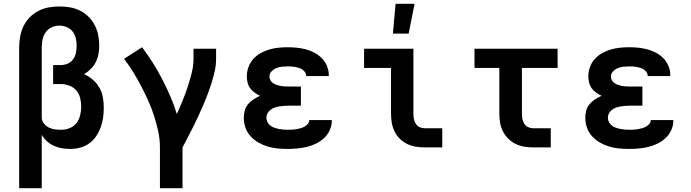

<svg xmlns="http://www.w3.org/2000/svg" viewBox="-20 -777 3640 1012"><path d="M81 215V-525Q81 -554 86 -582.5Q91 -611 103 -637Q115 -663 135 -684Q155 -705 180.5 -718.5Q206 -732 234.5 -737.5Q263 -743 292 -743Q320 -743 347.5 -738.5Q375 -734 400.5 -721.5Q426 -709 446 -689.5Q466 -670 479 -645Q492 -620 497.5 -592.5Q503 -565 503 -537Q503 -515 499 -492.5Q495 -470 485 -450Q475 -430 459 -414Q443 -398 423 -386Q448 -375 469 -357Q490 -339 503.5 -315.5Q517 -292 522 -265Q527 -238 527 -211Q527 -184 523.5 -158Q520 -132 511 -107Q502 -82 487 -59.5Q472 -37 450.5 -21.5Q429 -6 403.5 1Q378 8 351 8Q329 8 307 4.5Q285 1 265 -8Q245 -17 228 -32Q211 -47 200 -66V215ZM303 -93Q326 -93 348 -102Q370 -111 383.5 -129Q397 -147 402.5 -169.5Q408 -192 408 -215Q408 -238 402.5 -260.5Q397 -283 382 -300.5Q367 -318 345 -326Q323 -334 300 -334H260V-434H300Q319 -434 336.5 -441.5Q354 -449 365 -464Q376 -479 380 -497.5Q384 -516 384 -535Q384 -555 379.5 -575Q375 -595 362.5 -611Q350 -627 331 -634.5Q312 -642 292 -642Q271 -642 251.5 -632.5Q232 -623 220 -605.5Q208 -588 204 -567Q200 -546 200 -525V-154Q202 -137 213 -124Q224 -111 239 -104Q254 -97 270.5 -95Q287 -93 303 -93Z M942 215H823V0Q823 -43 814 -84.5Q805 -126 792 -166.5Q779 -207 761.5 -246Q744 -285 724 -323Q704 -361 682 -397Q660 -433 634 -467L729 -528Q759 -488 785.5 -446Q812 -404 835 -359.5Q858 -315 878 -269Q898 -223 912 -176Q928 -211 942.5 -246.5Q957 -282 969 -318.5Q981 -355 990.5 -392.5Q1000 -430 1000 -468V-520H1119V-468Q1119 -436 1112.5 -405.5Q1106 -375 1096.5 -344.5Q1087 -314 1076 -284.5Q1065 -255 1052.5 -226Q1040 -197 1027 -168.5Q1014 -140 1000 -112Q986 -84 971.5 -56Q957 -28 942 0Z M1497 8Q1470 8 1443.5 5.5Q1417 3 1391.5 -4.5Q1366 -12 1342.5 -25.5Q1319 -39 1301 -58.5Q1283 -78 1274 -103.5Q1265 -129 1265 -156Q1265 -175 1270 -194Q1275 -213 1287.5 -228Q1300 -243 1316.5 -253.5Q1333 -264 1351 -272Q1336 -279 1322 -289Q1308 -299 1298.5 -312Q1289 -325 1285 -341.5Q1281 -358 1281 -375Q1281 -399 1289.5 -423Q1298 -447 1314.5 -465.5Q1331 -484 1353 -496.5Q1375 -509 1399 -516Q1423 -523 1447.5 -525.5Q1472 -528 1497 -528Q1521 -528 1545.5 -525.5Q1570 -523 1593.5 -516.5Q1617 -510 1638.5 -498.5Q1660 -487 1677 -469.5Q1694 -452 1703.5 -429Q1713 -406 1713 -381V-376H1594V-377Q1594 -387 1588.5 -395.5Q1583 -404 1574.5 -410Q1566 -416 1556.5 -419Q1547 -422 1537 -424Q1527 -426 1517 -426.5Q1507 -427 1497 -427Q1482 -427 1466.5 -425.5Q1451 -424 1436.5 -418Q1422 -412 1411 -400.5Q1400 -389 1400 -373Q1400 -363 1405.5 -353.5Q1411 -344 1419.5 -338.5Q1428 -333 1438 -329.5Q1448 -326 1458.5 -324Q1469 -322 1479.5 -321.5Q1490 -321 1500 -321H1566V-220H1500Q1488 -220 1475.5 -219Q1463 -218 1451 -216Q1439 -214 1427.5 -210Q1416 -206 1406 -198.5Q1396 -191 1390 -180Q1384 -169 1384 -157Q1384 -145 1389.5 -134Q1395 -123 1404.5 -115.5Q1414 -108 1425.5 -104Q1437 -100 1449 -97.5Q1461 -95 1473 -94Q1485 -93 1497 -93Q1508 -93 1519.5 -93.5Q1531 -94 1542 -96Q1553 -98 1564 -101Q1575 -104 1585 -109.5Q1595 -115 1602.5 -124Q1610 -133 1610 -144H1729V-141Q1729 -115 1718 -91Q1707 -67 1688.5 -49.5Q1670 -32 1646.5 -20.5Q1623 -9 1598.5 -3Q1574 3 1548.5 5.5Q1523 8 1497 8Z M2311 0H2218Q2194 0 2170.5 -4Q2147 -8 2125.5 -18.5Q2104 -29 2087 -46Q2070 -63 2059.5 -84.5Q2049 -106 2045 -130Q2041 -154 2041 -178V-419H1899V-520H2159V-178Q2159 -164 2161.5 -150Q2164 -136 2171.5 -124.5Q2179 -113 2191.5 -107Q2204 -101 2218 -101H2311ZM2051 -600 2065 -757H2165L2134 -600Z M2883 0H2790Q2766 0 2742.5 -4Q2719 -8 2697.5 -18.5Q2676 -29 2659 -46Q2642 -63 2631 -84.5Q2620 -106 2616 -130Q2612 -154 2612 -178V-419H2481V-520H2919V-419H2731V-178Q2731 -164 2733.5 -150Q2736 -136 2743.5 -124.5Q2751 -113 2763.5 -107Q2776 -101 2790 -101H2883Z M3297 8Q3270 8 3243.5 5.5Q3217 3 3191.5 -4.5Q3166 -12 3142.5 -25.5Q3119 -39 3101 -58.5Q3083 -78 3074 -103.5Q3065 -129 3065 -156Q3065 -175 3070 -194Q3075 -213 3087.5 -228Q3100 -243 3116.5 -253.5Q3133 -264 3151 -272Q3136 -279 3122 -289Q3108 -299 3098.5 -312Q3089 -325 3085 -341.5Q3081 -358 3081 -375Q3081 -399 3089.5 -423Q3098 -447 3114.5 -465.5Q3131 -484 3153 -496.5Q3175 -509 3199 -516Q3223 -523 3247.5 -525.5Q3272 -528 3297 -528Q3321 -528 3345.5 -525.5Q3370 -523 3393.5 -516.5Q3417 -510 3438.5 -498.5Q3460 -487 3477 -469.5Q3494 -452 3503.5 -429Q3513 -406 3513 -381V-376H3394V-377Q3394 -387 3388.5 -395.5Q3383 -404 3374.5 -410Q3366 -416 3356.5 -419Q3347 -422 3337 -424Q3327 -426 3317 -426.5Q3307 -427 3297 -427Q3282 -427 3266.5 -425.5Q3251 -424 3236.5 -418Q3222 -412 3211 -400.5Q3200 -389 3200 -373Q3200 -363 3205.5 -353.5Q3211 -344 3219.5 -338.5Q3228 -333 3238 -329.5Q3248 -326 3258.5 -324Q3269 -322 3279.5 -321.5Q3290 -321 3300 -321H3366V-220H3300Q3288 -220 3275.5 -219Q3263 -218 3251 -216Q3239 -214 3227.5 -210Q3216 -206 3206 -198.5Q3196 -191 3190 -180Q3184 -169 3184 -157Q3184 -145 3189.5 -134Q3195 -123 3204.5 -115.5Q3214 -108 3225.5 -104Q3237 -100 3249 -97.5Q3261 -95 3273 -94Q3285 -93 3297 -93Q3308 -93 3319.5 -93.5Q3331 -94 3342 -96Q3353 -98 3364 -101Q3375 -104 3385 -109.5Q3395 -115 3402.5 -124Q3410 -133 3410 -144H3529V-141Q3529 -115 3518 -91Q3507 -67 3488.5 -49.5Q3470 -32 3446.5 -20.5Q3423 -9 3398.5 -3Q3374 3 3348.5 5.5Q3323 8 3297 8Z"/></svg>

Font: R Plex Mono
Style: Bold
Weight: 700
Monospace: yes
Designer: Belleve Invis
Foundry: Belleve Invis
Version: Version 31.8.0